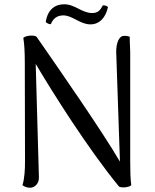

<svg xmlns="http://www.w3.org/2000/svg" viewBox="-20 -867 724 898"><path d="M485 -834C479 -840 472 -842 461 -842C450 -822 441 -806 411 -806C363 -806 331 -847 280 -847C240 -847 203 -825 194 -764C201 -757 211 -753 218 -754C227 -778 245 -795 276 -795C319 -795 354 -753 403 -753C447 -753 475 -787 485 -834ZM121 11C142 11 163 -8 162 -38L147 -568C227 -433 391 -172 537 6C551 13 585 9 594 -1C590 -29 589 -64 589 -113V-623C589 -645 586 -676 587 -695C575 -700 562 -700 551 -698C531 -688 521 -654 524 -609L541 -111C460 -250 258 -541 151 -695C144 -703 103 -703 89 -690C94 -663 96 -622 96 -572L97 -114C97 -76 95 -31 85 -1C94 6 106 11 121 11Z"/></svg>

Font: Arima Koshi
Style: Regular
Weight: 400
Designer: Joana Correia and Natanael Gama
Foundry: NDISCOVER
Version: Version 1.019;PS 001.019;hotconv 1.0.88;makeotf.lib2.5.64775